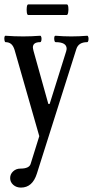

<svg xmlns="http://www.w3.org/2000/svg" viewBox="-21 -580 422 870"><path d="M74 270Q53 270 39 257.5Q25 245 25 227Q25 209 38.5 196.5Q52 184 71 184Q112 184 118 162L157 37L45 -354Q39 -373 29 -381Q19 -389 4 -389Q1 -389 -0.5 -396.5Q-2 -404 -1 -411Q0 -418 4 -418Q44 -415 84 -415Q121 -415 161 -418Q165 -418 166.5 -411Q168 -404 166.5 -396.5Q165 -389 161 -389Q128 -389 128 -365Q128 -362 129 -358Q130 -354 131 -349L198 -109H204L279 -348Q280 -352 280.5 -355Q281 -358 281 -359Q281 -389 231 -389Q227 -389 225.5 -396.5Q224 -404 225 -411Q226 -418 231 -418Q267 -415 302 -415Q338 -415 374 -418Q378 -418 379.5 -411Q381 -404 379.5 -396.5Q378 -389 374 -389Q335 -389 325 -358L146 207Q126 270 74 270ZM107 -512Q102 -512 100.5 -524Q99 -536 100.5 -548Q102 -560 107 -560H282Q287 -560 288.5 -548Q290 -536 288 -524Q286 -512 281 -512Z"/></svg>

Font: Junicode Two Beta Condensed Medium
Style: Regular
Weight: 500
Width: 3
Designer: Peter S. Baker
Foundry: Briery Creek Software
Version: Version 1.053; ttfautohint (v1.8.4)